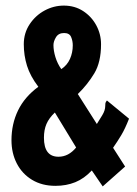

<svg xmlns="http://www.w3.org/2000/svg" viewBox="-20 -652 490 686"><path d="M347 14 308 -43Q281 -14 249 -1Q217 12 178 12Q130 12 94.5 -9.5Q59 -31 40 -68Q21 -105 21 -151Q21 -209 44.5 -257.5Q68 -306 117 -342Q88 -380 76.5 -417Q65 -454 65 -494Q65 -534 86 -565.5Q107 -597 139.5 -614.5Q172 -632 208 -632Q247 -632 277 -612.5Q307 -593 324 -561.5Q341 -530 341 -494Q341 -430 317 -390Q293 -350 258 -316L326 -209Q335 -223 345.5 -240.5Q356 -258 356 -273Q356 -278 356.5 -282.5Q357 -287 362 -293L441 -228Q427 -192 413.5 -169.5Q400 -147 384 -124L427 -57ZM199 -405Q220 -419 230 -441.5Q240 -464 240 -490Q240 -506 234 -520Q228 -534 209 -534Q189 -534 180 -519Q171 -504 171 -491Q171 -471 178 -448Q185 -425 199 -405ZM189 -92Q225 -92 252 -125L176 -250Q155 -230 146 -209Q137 -188 137 -160Q137 -92 189 -92Z"/></svg>

Font: Inconsolata SemiCondensed Black
Style: Regular
Weight: 900
Width: 4
Monospace: yes
Designer: Raph Levien, Cyreal, Brenton Simpson
Foundry: Raph Levien, Cyreal, Google
Version: Version 3.001; ttfautohint (v1.8.2.53-6de2)